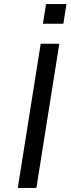

<svg xmlns="http://www.w3.org/2000/svg" viewBox="-20 -919 345 939"><path d="M67 0 179 -705H270L158 0ZM190 -803 205 -899H305L290 -803Z"/></svg>

Font: Nunito Sans 10pt SemiExpanded
Style: Italic
Weight: 400
Width: 6
Italic angle: -9°
Designer: Vernon Adams
Foundry: Vernon Adams
Version: Version 3.101;gftools[0.9.27]